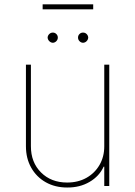

<svg xmlns="http://www.w3.org/2000/svg" viewBox="-20 -837 608 864"><path d="M449.2 -178.7V-545.9H471.7V0H449.2V-86.9H446.3Q426.8 -43.9 382.8 -18.3Q338.9 7.3 282.2 6.8Q228 6.8 186 -16.8Q144 -40.5 120.4 -82.5Q96.7 -124.5 96.7 -178.7V-545.9H119.1V-178.7Q119.1 -106.4 164.6 -61Q210 -15.6 282.2 -15.6Q331.1 -15.6 368.7 -36.6Q406.2 -57.6 427.7 -94.5Q449.2 -131.3 449.2 -178.7ZM217.8 -644.5Q208.5 -645 201.7 -651.9Q194.8 -658.7 194.3 -668Q194.8 -677.2 201.7 -683.8Q208.5 -690.4 217.8 -690.4Q227.1 -690.4 233.6 -683.8Q240.2 -677.2 240.2 -668Q240.2 -658.7 233.6 -651.9Q227.1 -645 217.8 -644.5ZM353.5 -644.5Q344.2 -645 337.6 -651.9Q331.1 -658.7 331.1 -668Q331.1 -677.2 337.6 -683.8Q344.2 -690.4 353.5 -690.4Q363.3 -690.4 369.9 -683.8Q376.5 -677.2 377 -668Q376.5 -658.7 369.9 -651.9Q363.3 -645 353.5 -644.5ZM399.4 -817.4V-794.9H171.9V-817.4Z"/></svg>

Font: Inter Tight Thin
Style: Regular
Weight: 250
Designer: Rasmus Andersson
Foundry: rsms
Version: Version 3.004